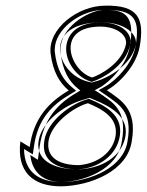

<svg xmlns="http://www.w3.org/2000/svg" viewBox="-20 -626 519 679"><path d="M52 -126C39 -18 96 33 197 33C300 31 431 -21 446 -127C466 -242 407 -272 358 -307C402 -331 462 -394 474 -461C492 -563 467 -608 352 -606C255 -606 149 -524 159 -437C167 -372 191 -333 223 -306C155 -266 99 -210 85 -106ZM65 -99 96 -80 100 -107C113 -205 164 -255 229 -293L249 -305L234 -318C204 -343 181 -379 174 -441C173 -449 174 -458 175 -466C186 -530 269 -591 349 -591C457 -593 476 -557 459 -461C448 -401 392 -342 352 -320L329 -307L348 -294C398 -258 450 -235 431 -127C418 -35 301 16 200 18C114 18 66 -20 65 -99ZM87 -78C95 -6 145 18 199 18C274 16 397 -25 411 -127C431 -240 378 -264 328 -299L315 -307L332 -316C369 -336 428 -397 439 -461C457 -564 428 -591 356 -591H350C301 -591 208 -541 195 -466C193 -457 193 -448 194 -439C202 -375 224 -339 254 -314L264 -306L251 -298C187 -261 134 -208 120 -106L114 -61ZM117 -130C128 -194 205 -254 274 -273L297 -280L316 -272C367 -251 434 -216 424 -147C415 -86 360 -34 263 -27H260H257C163 -27 105 -63 117 -130ZM137 -130C123 -53 189 -27 257 -27H258C329 -32 394 -77 404 -147C415 -223 345 -255 298 -275C298 -275 295 -277 295 -277C295 -277 289 -275 289 -275C233 -260 149 -200 137 -130ZM152 -130C163 -190 240 -247 291 -261C339 -241 398 -211 389 -147C380 -87 325 -47 259 -42C193 -42 141 -66 152 -130ZM222 -490C194 -430 243 -355 300 -338C300 -338 303 -336 303 -336C303 -336 309 -338 309 -338C334 -346 427 -390 441 -472V-473L442 -474C444 -525 385 -547 338 -547C278 -547 238 -526 222 -490ZM235 -524C258 -538 294 -547 338 -547C410 -547 462 -515 461 -473V-472C448 -396 361 -351 325 -340L304 -334L285 -339C201 -363 152 -475 235 -524ZM336 -532C381 -532 428 -510 426 -472C413 -401 329 -359 306 -352C226 -375 173 -532 336 -532Z"/></svg>

Font: Snowfall
Style: EcoObl
Weight: 400
Designer: Jasper
Foundry: Cannot Into Space Fonts
Version: Version 0.9